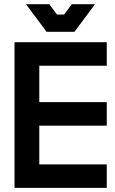

<svg xmlns="http://www.w3.org/2000/svg" viewBox="-20 -903 553 923"><path d="M49.8 0V-700.2H493.2V-586.9H168.9V-412.1H493.2V-298.8H168.9V-112.8H493.2V0ZM105 -882.8H216.8L253.9 -833H288.1L325.2 -882.8H437L337.9 -750H204.1Z"/></svg>

Font: Cakra Normal
Style: Regular
Weight: 400
Designer: Lucia Kollert, Vojtech Kollert
Foundry: OoM Type
Version: Version 1.000;Glyphs 3.1.1 (3148)